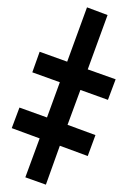

<svg xmlns="http://www.w3.org/2000/svg" viewBox="-20 -299 347 523"><path d="M143 98 105 204 49 184 88 78 12 50 33 -6 108 21 143 -75 68 -102 88 -158 163 -131 217 -279 273 -258 219 -110 295 -83 274 -27 199 -54 164 41 240 69 219 126Z"/></svg>

Font: Triodion Unicode
Style: Normal
Weight: 400
Version: Version 1.1